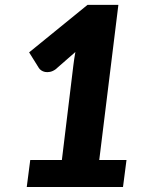

<svg xmlns="http://www.w3.org/2000/svg" viewBox="-20 -748 620 768"><path d="M101 -108H227.5L273.5 -487Q275 -500 277 -513Q279 -526 281.5 -540L202 -470.5Q190.5 -462.5 179.8 -460.5Q169 -458.5 160.2 -460.2Q151.5 -462 145 -466.5Q138.5 -471 135.5 -476L96.5 -538.5L330 -728.5H453.5L377 -108H486L472 0H87Z"/></svg>

Font: Lato Black
Style: Italic
Weight: 900
Italic angle: -7°
Designer: Lukasz Dziedzic
Foundry: tyPoland Lukasz Dziedzic
Version: Version 2.007; 2014-02-27